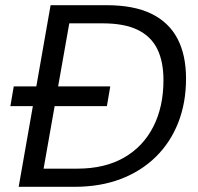

<svg xmlns="http://www.w3.org/2000/svg" viewBox="-20 -720 762 740"><path d="M20 -311 33 -387H405L392 -311ZM52 0 175 -700H390Q496 -700 563.5 -667Q631 -634 664 -571Q697 -508 697 -417Q697 -324 667 -247.5Q637 -171 580.5 -115.5Q524 -60 445 -30Q366 0 267 0ZM148 -70H278Q383 -70 457 -112Q531 -154 570.5 -231Q610 -308 610 -411Q610 -483 586 -531.5Q562 -580 510.5 -605Q459 -630 376 -630H247Z"/></svg>

Font: DM Sans 24pt
Style: Italic
Weight: 400
Italic angle: -10°
Designer: Colophon Foundry, Jonny Pinhorn
Foundry: Colophon Foundry
Version: Version 4.004;gftools[0.9.30]